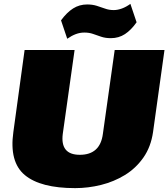

<svg xmlns="http://www.w3.org/2000/svg" viewBox="-20 -958 869 991"><path d="M368 13Q189 13 108 -54.5Q27 -122 49 -277L107 -700H365L304 -267Q297 -213 319 -186Q341 -159 392 -159Q497 -159 511 -267L572 -700H829L770 -277Q759 -200 720 -144.5Q681 -89 624.5 -54.5Q568 -20 501.5 -3.5Q435 13 368 13ZM295 -853Q325 -894 357.5 -914.5Q390 -935 430 -935Q457 -935 479.5 -928Q502 -921 522.5 -913.5Q543 -906 567 -906Q587 -906 609 -914Q631 -922 653 -938L685 -843Q657 -803 625 -782Q593 -761 552 -761Q524 -761 502 -768.5Q480 -776 460 -783Q440 -790 415 -790Q393 -790 371.5 -782Q350 -774 327 -758Z"/></svg>

Font: Pathway Extreme 28pt Black
Style: Italic
Weight: 900
Italic angle: -8°
Designer: Eduardo Rodriguez Tunni
Foundry: Eduardo Rodriguez Tunni
Version: Version 1.001;gftools[0.9.26]